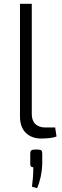

<svg xmlns="http://www.w3.org/2000/svg" viewBox="-20 -720 327 1009"><path d="M147 -700V-121Q147 -86 166 -68Q185 -50 219 -50H270L277 -3Q269 1 254.5 3.5Q240 6 224 7Q208 8 197 8Q146 8 115.5 -22Q85 -52 85 -108V-700ZM179 66Q192 66 197 70.5Q202 75 202 87V143Q201 176 194 208.5Q187 241 175 269L148 261Q151 235 153 213.5Q155 192 155 159Q138 159 139 140V87Q139 75 144.5 70.5Q150 66 162 66Z"/></svg>

Font: Exo 2 Light
Style: Regular
Weight: 300
Designer: Natanael Gama
Foundry: Natanael Gama
Version: Version 2.010